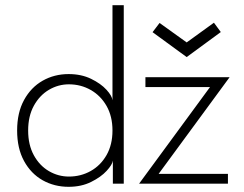

<svg xmlns="http://www.w3.org/2000/svg" viewBox="-20 -708 941 740"><path d="M244.5 12Q189.5 12 144.5 -13.2Q99.5 -38.5 72.8 -87.2Q46 -136 46 -205Q46 -274 72.8 -322.8Q99.5 -371.5 144.5 -397Q189.5 -422.5 244.5 -422.5Q293.5 -422.5 331 -404.2Q368.5 -386 390.2 -362.2Q412 -338.5 413.5 -321.5V-688H457V0H415V-89Q413 -73.5 391 -49.5Q369 -25.5 331.2 -6.8Q293.5 12 244.5 12ZM245.5 -27.5Q291.5 -27.5 329.8 -49Q368 -70.5 390.8 -110.5Q413.5 -150.5 413.5 -205Q413.5 -259.5 390.8 -299.5Q368 -339.5 329.8 -361.2Q291.5 -383 245.5 -383Q204.5 -383 168.5 -361.8Q132.5 -340.5 110.5 -300.5Q88.5 -260.5 88.5 -205Q88.5 -149.5 110.5 -109.5Q132.5 -69.5 168.5 -48.5Q204.5 -27.5 245.5 -27.5ZM540.5 -410.5H865L591.5 -38H858.5V0H516L789.5 -372.5H540.5ZM699.5 -488 568 -584 595 -619.5 699.5 -544.5 804.5 -620.5 831 -584.5Z"/></svg>

Font: League Spartan Thin ExtraLight
Style: Regular
Weight: 250
Version: Version 2.002